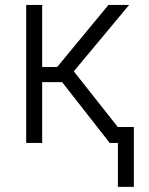

<svg xmlns="http://www.w3.org/2000/svg" viewBox="-20 -565 589 759"><path d="M146.7 -545.5V-300.1H206L408.7 -545.5H490.4L271.7 -283L446 -62.5V-62.9H509.2V173.7H446V0H413.7L225.5 -240.4H146.7V0H83.5V-545.5Z"/></svg>

Font: Inter P Light
Style: Regular
Weight: 300
Designer: Rasmus Andersson
Foundry: rsms
Version: Version 3.018;git-588b23468